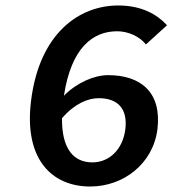

<svg xmlns="http://www.w3.org/2000/svg" viewBox="-20 -668 629 700"><path d="M317 -76C249 -76 205 -124 206 -237C252 -290 300 -310 340 -310C409 -310 446 -272 437 -197C427 -119 375 -76 317 -76ZM589 -576C552 -616 496 -648 411 -648C268 -648 123 -546 93 -299C67 -85 171 12 309 12C429 12 538 -70 554 -197C570 -330 495 -394 374 -394C323 -394 259 -366 213 -319C240 -495 319 -554 407 -554C449 -554 490 -534 512 -506Z"/></svg>

Font: Falling Sky
Style: ExtObl
Weight: 400
Designer: Paul D. Hunt
Foundry: Adobe Systems Incorporated
Version: Version 1.02